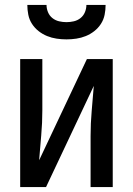

<svg xmlns="http://www.w3.org/2000/svg" viewBox="-20 -760 540 780"><path d="M62 0V-520H152V-312Q152 -261 147.5 -210.5Q143 -160 139 -109L333 -520H438V0H348V-208Q348 -259 352.5 -309.5Q357 -360 361 -411L167 0ZM250 -600Q230 -600 210 -603Q190 -606 171.5 -613.5Q153 -621 137 -633.5Q121 -646 110 -663Q99 -680 95 -700Q91 -720 91 -740H169Q169 -725 175 -710.5Q181 -696 193 -686.5Q205 -677 220 -673.5Q235 -670 250 -670Q265 -670 280 -673.5Q295 -677 307 -686.5Q319 -696 325 -710.5Q331 -725 331 -740H409Q409 -720 405 -700Q401 -680 390 -663Q379 -646 363 -633.5Q347 -621 328.5 -613.5Q310 -606 290 -603Q270 -600 250 -600Z"/></svg>

Font: Iosevka Term Curly Medium
Style: Regular
Weight: 500
Designer: Belleve Invis
Foundry: Belleve Invis
Version: Version 32.3.0